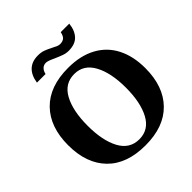

<svg xmlns="http://www.w3.org/2000/svg" viewBox="-239 -1080 1261 1261"><g transform="rotate(-45 391.5 -450.0)"><path d="M309 -908Q339 -908 361 -900Q383 -892 412 -877Q431 -867 443 -862Q455 -857 466 -857Q488 -857 502.5 -867.5Q517 -878 524 -910H603Q597 -852 566 -819Q535 -786 474 -786Q451 -786 428.5 -794Q406 -802 372 -817Q330 -837 313 -837Q292 -837 278 -823.5Q264 -810 259 -786H179Q188 -846 221 -877Q254 -908 309 -908ZM33 -350Q33 -519 126 -614.5Q219 -710 392 -710Q506 -710 586.5 -666.5Q667 -623 708.5 -542Q750 -461 750 -350Q750 -181 657 -85.5Q564 10 392 10Q219 10 126 -85.5Q33 -181 33 -350ZM569 -350Q569 -487 524 -570Q479 -653 392 -653Q303 -653 258.5 -570.5Q214 -488 214 -350Q214 -212 258.5 -129.5Q303 -47 392 -47Q480 -47 524.5 -129.5Q569 -212 569 -350Z"/></g></svg>

Font: Trirong ExtraBold
Style: Regular
Weight: 800
Designer: Katatrad Team
Foundry: CadsonDemak
Version: Version 1.001